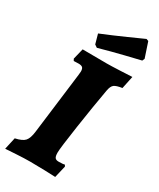

<svg xmlns="http://www.w3.org/2000/svg" viewBox="-221 -927 831 1003"><g transform="rotate(30 194.0 -426.0)"><path d="M243 -113Q243 -90 249.5 -82Q256 -74 271 -74Q286 -74 295.5 -75Q305 -76 308 -77L313 -68L296 4Q278 3 232 1.5Q186 0 144 0Q108 0 59.5 3Q11 6 -4 7L12 -65Q54 -74 69 -91Q84 -108 89 -149L135 -518Q137 -536 137 -540Q137 -557 130 -563.5Q123 -570 106 -570L77 -569L71 -580L87 -645L232 -644Q258 -644 312 -646.5Q366 -649 384 -650L368 -574Q333 -569 320.5 -559Q308 -549 303 -521Q284 -415 263.5 -277.5Q243 -140 243 -113ZM147 -689 131 -700 115 -757Q186 -786 257.5 -818Q329 -850 349 -859L362 -854L392 -764L386 -750Q365 -745 293 -727.5Q221 -710 147 -689Z"/></g></svg>

Font: Alegreya SC ExtraBold
Style: Italic
Weight: 800
Italic angle: -7°
Designer: Juan Pablo del Peral
Foundry: Huerta Tipografica
Version: Version 2.007; ttfautohint (v1.6)